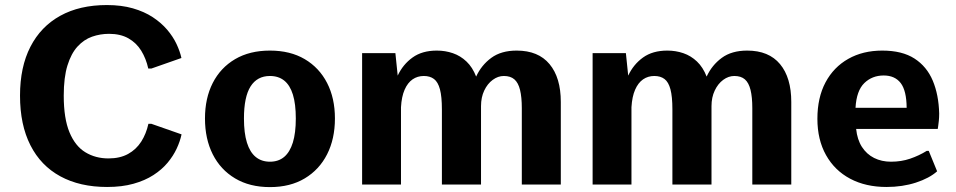

<svg xmlns="http://www.w3.org/2000/svg" viewBox="-20 -742 3843 772"><path d="M410.6 9.8Q301.3 9.8 222.7 -33Q144 -75.7 102.3 -158Q60.5 -240.2 60.5 -357.4Q60.5 -472.7 102.3 -554Q144 -635.3 222.2 -678.5Q300.3 -721.7 409.7 -721.7Q468.3 -721.7 514.2 -708.5Q560.1 -695.3 594.2 -672.9Q628.4 -650.4 652.1 -622.6Q675.8 -594.7 689.7 -565.2Q703.6 -535.6 709.5 -508.8L588.4 -466.3H576.2Q567.4 -506.3 547.9 -538.1Q528.3 -569.8 496.3 -587.9Q464.4 -606 418.5 -606Q382.8 -606 350.1 -594.5Q317.4 -583 291.7 -554.9Q266.1 -526.9 251.2 -478.8Q236.3 -430.7 236.3 -357.4Q236.3 -265.6 259.3 -210.2Q282.2 -154.8 323 -129.9Q363.8 -105 416 -105Q462.4 -105 495.1 -123Q527.8 -141.1 547.9 -172.6Q567.9 -204.1 576.7 -244.1H588.9L710 -201.7Q704.1 -173.8 690.4 -144.5Q676.8 -115.2 653.8 -87.6Q630.9 -60.1 596.9 -38.1Q563 -16.1 516.8 -3.2Q470.7 9.8 410.6 9.8Z M1065.4 10.3Q983.9 10.3 925.3 -24.7Q866.7 -59.6 835.4 -121.6Q804.2 -183.6 804.2 -265.6Q804.2 -347.2 835.4 -408.4Q866.7 -469.7 925.3 -504.2Q983.9 -538.6 1065.4 -538.6Q1147 -538.6 1205.3 -504.2Q1263.7 -469.7 1295.2 -408.4Q1326.7 -347.2 1326.7 -265.6Q1326.7 -183.6 1295.2 -121.6Q1263.7 -59.6 1205.3 -24.7Q1147 10.3 1065.4 10.3ZM1065.4 -91.8Q1099.6 -91.8 1122.6 -111.1Q1145.5 -130.4 1157.5 -168.9Q1169.4 -207.5 1169.4 -265.6Q1169.4 -323.7 1157.7 -361.6Q1146 -399.4 1122.8 -418Q1099.6 -436.5 1065.4 -436.5Q1014.2 -436.5 987.5 -394.5Q960.9 -352.5 960.9 -265.6Q960.9 -207 972.9 -168.5Q984.9 -129.9 1008.3 -110.8Q1031.7 -91.8 1065.4 -91.8Z M1436 0V-528.3H1569.8L1579.1 -438Q1600.1 -482.9 1638.7 -510.7Q1677.2 -538.6 1736.3 -538.6Q1770.5 -538.6 1801 -528.1Q1831.5 -517.6 1855.7 -494.6Q1879.9 -471.7 1894.5 -434.1Q1915.5 -480 1955.3 -509.3Q1995.1 -538.6 2057.6 -538.6Q2144.5 -538.6 2189.7 -484.1Q2234.9 -429.7 2234.9 -332V0H2078.1V-307.1Q2078.1 -351.6 2071 -380.4Q2064 -409.2 2048.3 -422.9Q2032.7 -436.5 2005.9 -436.5Q1982.4 -436.5 1961.2 -420.9Q1939.9 -405.3 1927 -377.9Q1914.1 -350.6 1914.1 -315.4V0H1756.8V-302.2Q1756.8 -353.5 1749 -382.8Q1741.2 -412.1 1725.1 -424.3Q1709 -436.5 1684.1 -436.5Q1658.7 -436.5 1638.9 -422.9Q1619.1 -409.2 1606.9 -381.3Q1594.7 -353.5 1592.3 -311V0Z M2362.8 0V-528.3H2496.6L2505.9 -438Q2526.9 -482.9 2565.4 -510.7Q2604 -538.6 2663.1 -538.6Q2697.3 -538.6 2727.8 -528.1Q2758.3 -517.6 2782.5 -494.6Q2806.6 -471.7 2821.3 -434.1Q2842.3 -480 2882.1 -509.3Q2921.9 -538.6 2984.4 -538.6Q3071.3 -538.6 3116.5 -484.1Q3161.6 -429.7 3161.6 -332V0H3004.9V-307.1Q3004.9 -351.6 2997.8 -380.4Q2990.7 -409.2 2975.1 -422.9Q2959.5 -436.5 2932.6 -436.5Q2909.2 -436.5 2887.9 -420.9Q2866.7 -405.3 2853.8 -377.9Q2840.8 -350.6 2840.8 -315.4V0H2683.6V-302.2Q2683.6 -353.5 2675.8 -382.8Q2668 -412.1 2651.9 -424.3Q2635.7 -436.5 2610.8 -436.5Q2585.4 -436.5 2565.7 -422.9Q2545.9 -409.2 2533.7 -381.3Q2521.5 -353.5 2519 -311V0Z M3544.4 9.8Q3460.9 9.8 3398.4 -23.4Q3335.9 -56.6 3301.3 -118.4Q3266.6 -180.2 3266.6 -264.2Q3266.6 -349.6 3299.3 -410.9Q3332 -472.2 3390.9 -505.4Q3449.7 -538.6 3527.3 -538.6Q3607.4 -538.6 3657 -506.6Q3706.5 -474.6 3730.5 -417.7Q3754.4 -360.8 3756.3 -285.6Q3756.3 -270 3754.9 -256.6Q3753.4 -243.2 3752.2 -234.4Q3751 -225.6 3750.5 -223.6H3422.4Q3426.8 -180.7 3445.6 -151.4Q3464.4 -122.1 3494.6 -106.9Q3524.9 -91.8 3562.5 -91.8Q3604 -91.8 3639.6 -104Q3675.3 -116.2 3706.1 -135.3H3714.4L3748 -53.2Q3716.8 -25.4 3662.8 -7.8Q3608.9 9.8 3544.4 9.8ZM3419.9 -308.6H3625.5Q3625 -377.4 3601.6 -408Q3578.1 -438.5 3533.2 -438.5Q3486.8 -438.5 3455.3 -408Q3423.8 -377.4 3419.9 -308.6Z"/></svg>

Font: Comme
Style: Bold
Weight: 700
Version: Version 1.000;gftools[0.9.27]